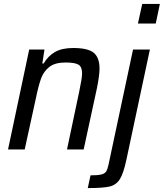

<svg xmlns="http://www.w3.org/2000/svg" viewBox="-20 -763 836 980"><path d="M129 -510H207L196 -439H203Q225 -477 260.5 -497.5Q296 -518 354 -518Q429 -518 458.5 -493.5Q488 -469 488 -413Q488 -379 475 -314L407 0H322L384 -294Q399 -364 399 -388Q399 -422 380.5 -433Q362 -444 314 -444Q261 -444 232 -421.5Q203 -399 189.5 -362Q176 -325 162 -256L106 0H21ZM684 -643 706 -743H796L775 -643ZM534 77 659 -510H745L625 53Q610 123 591.5 152Q573 181 539.5 189Q506 197 428 197L442 132Q480 132 497.5 127.5Q515 123 522 112Q529 101 534 77Z"/></svg>

Font: Saira Semi Condensed
Style: Italic
Weight: 400
Width: 4
Italic angle: -12°
Designer: Hector Gatti with collaboration of the Omnibus-Type team
Foundry: Omnibus-Type
Version: Version 1.001; ttfautohint (v1.8)